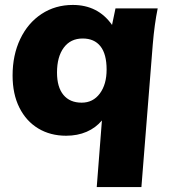

<svg xmlns="http://www.w3.org/2000/svg" viewBox="-20 -542 683 778"><path d="M619 -508Q606 -445 599 -362L553 216H372L393 -54Q368 -24 331 -8Q294 8 248 8Q184 8 135 -21.5Q86 -51 58.5 -106Q31 -161 31 -236Q31 -319 62 -384Q93 -449 148.5 -485.5Q204 -522 275 -522Q377 -522 434 -441L448 -508ZM412 -260Q412 -323 387 -354.5Q362 -386 315 -386Q266 -386 238.5 -349Q211 -312 211 -248Q211 -189 237 -157.5Q263 -126 311 -126Q357 -126 384.5 -163Q412 -200 412 -260Z"/></svg>

Font: Muli Black
Style: Italic
Weight: 900
Italic angle: -4.541°
Designer: Vernon Adams
Foundry: Vernon Adams
Version: Version 2.001